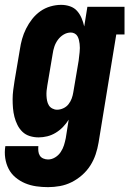

<svg xmlns="http://www.w3.org/2000/svg" viewBox="-27 -558 547 791"><path d="M171 213Q146 213 122 209.5Q98 206 76.5 197Q55 188 37 173Q19 158 8.5 137.5Q-2 117 -5.5 93Q-9 69 -5 44H131Q130 54 131 64.5Q132 75 137 83Q142 91 151.5 95Q161 99 171 99Q186 99 200 90.5Q214 82 223 68.5Q232 55 236.5 40.5Q241 26 244 11L256 -65Q246 -49 232.5 -35Q219 -21 202.5 -11Q186 -1 168 3.5Q150 8 132 8Q113 8 95.5 2.5Q78 -3 65.5 -15Q53 -27 45 -43Q37 -59 32.5 -76.5Q28 -94 26.5 -112.5Q25 -131 25 -149.5Q25 -168 27.5 -187Q30 -206 33 -225L55 -355Q58 -376 64 -397.5Q70 -419 80.5 -440Q91 -461 105.5 -479.5Q120 -498 139 -511.5Q158 -525 180.5 -531.5Q203 -538 225 -538Q244 -538 261.5 -532Q279 -526 290.5 -513Q302 -500 309 -483.5Q316 -467 320 -449L333 -530H486V-416H452L379 30Q375 54 367 78Q359 102 345 124Q331 146 311 163.5Q291 181 268 192.5Q245 204 220 208.5Q195 213 171 213ZM208 -106Q221 -106 234 -112Q247 -118 255.5 -129Q264 -140 268.5 -152.5Q273 -165 275 -178L297 -308Q298 -317 299 -325.5Q300 -334 301 -343Q302 -352 302 -360.5Q302 -369 301 -377.5Q300 -386 298 -394Q296 -402 292 -409Q288 -416 280.5 -420Q273 -424 265 -424Q249 -424 235 -415.5Q221 -407 211.5 -394Q202 -381 197 -366Q192 -351 190 -336L168 -206Q166 -195 165 -184.5Q164 -174 164.5 -163.5Q165 -153 167 -143Q169 -133 174 -124.5Q179 -116 188.5 -111Q198 -106 208 -106Z"/></svg>

Font: Iosevka Slab Heavy
Style: Italic
Weight: 900
Italic angle: -9°
Monospace: yes
Designer: Belleve Invis
Foundry: Belleve Invis
Version: Version 11.1.0; ttfautohint (v1.8.3)